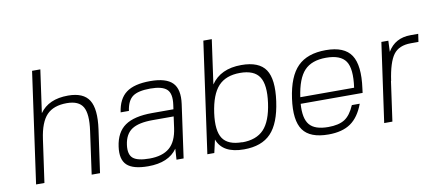

<svg xmlns="http://www.w3.org/2000/svg" viewBox="-65 -942 2714 1194"><g transform="rotate(-10 1292.0 -345.0)"><path d="M82 0H81.1L179.2 -700.2H231.4L193.4 -430.2Q249 -509.8 372.6 -509.8Q469.2 -509.8 504.9 -452.9Q540.5 -396 522.9 -270L484.9 0H432.1L469.7 -270Q484.4 -374.5 458.3 -419.7Q432.1 -464.8 356.4 -464.8Q272.5 -464.8 229.5 -419.7Q186.5 -374.5 171.9 -270L133.8 0Z M972.2 -68.8Q917.5 9.8 788.1 9.8Q692.9 9.8 654.5 -26.4Q616.2 -62.5 627.4 -142.1Q639.6 -231.4 697.3 -271.7Q754.9 -312 869.6 -312H1003.4L1007.3 -339.8Q1017.1 -409.2 988 -436.5Q959 -463.9 883.8 -463.9Q807.1 -463.9 772.7 -439.2Q738.3 -414.6 729 -350.1H676.8Q688.5 -434.1 739.3 -471.9Q790 -509.8 891.1 -509.8Q991.2 -509.8 1031.7 -468.3Q1072.3 -426.8 1059.6 -335L1012.7 0H967.8ZM997.1 -268.1H864.3Q775.9 -268.1 732.7 -239.7Q689.5 -211.4 680.2 -145Q671.9 -85 700.4 -60.5Q729 -36.1 804.7 -36.1Q886.2 -36.1 930.9 -74Q975.6 -111.8 987.3 -196.8Z M1393.1 9.8Q1258.3 9.8 1225.1 -82L1206.5 0H1162.6L1260.7 -700.2H1314L1274.9 -420.9Q1335.4 -509.8 1466.3 -509.8Q1578.1 -509.8 1619.4 -448.2Q1660.6 -386.7 1641.6 -250Q1622.6 -113.3 1563.7 -51.8Q1504.9 9.8 1393.1 9.8ZM1389.6 -36.1V-35.2Q1479 -35.2 1526.4 -85.4Q1573.7 -135.7 1589.4 -248Q1605 -360.8 1572 -411.9Q1539.1 -462.9 1449.7 -462.9Q1360.4 -462.9 1312.7 -411.4Q1265.1 -359.9 1249 -245.1Q1233.9 -134.8 1267.1 -85.4Q1300.3 -36.1 1389.6 -36.1Z M1788.6 -208Q1781.7 -116.2 1815.2 -76.2Q1848.6 -36.1 1933.1 -36.1Q1999.5 -36.1 2036.9 -59.8Q2074.2 -83.5 2100.6 -145H2150.4Q2120.1 -63.5 2067.1 -26.9Q2014.2 9.8 1926.8 9.8Q1810.5 9.8 1766.4 -52Q1722.2 -113.8 1741.2 -250Q1760.3 -386.7 1821.8 -448.2Q1883.3 -509.8 2000 -509.8Q2116.7 -509.8 2159.9 -444.3Q2203.1 -378.9 2183.1 -234.9L2179.7 -208ZM2133.3 -249Q2149.9 -367.2 2117.2 -415Q2084.5 -462.9 1993.2 -462.9Q1902.3 -462.9 1856 -413.6Q1809.6 -364.3 1793.5 -249Z M2367.2 -250H2366.2L2331.1 0H2279.3L2349.6 -500H2393.6L2390.6 -430.2Q2437.5 -509.8 2535.6 -509.8H2584L2576.7 -460H2528.8Q2453.1 -460 2418.5 -413.1Q2383.8 -366.2 2367.2 -250Z"/></g></svg>

Font: Fivo Sans Light
Style: Regular
Weight: 300
Designer: Alexander Slobzheninov
Foundry: Alexander Slobzheninov
Version: 1.0